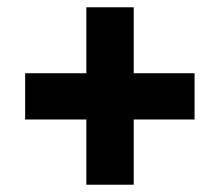

<svg xmlns="http://www.w3.org/2000/svg" viewBox="-20 -599 603 527"><path d="M49 -271V-398H514V-271ZM217 -579H347V-92H217Z"/></svg>

Font: Outfit-Bold
Style: Bold
Weight: 700
Designer: Rodrigo Fuenzalida
Foundry: fragTYPE
Version: Version 1.000